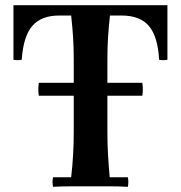

<svg xmlns="http://www.w3.org/2000/svg" viewBox="-20 -720 698 742"><path d="M530 -350H130Q126 -375 130 -400H530Q534 -375 530 -350ZM185 2Q181 -17 185 -35H255Q260 -78 262.5 -121.5Q265 -165 265 -210V-490Q265 -535 262.5 -575Q260 -615 255 -660H209Q139 -660 104.5 -619.5Q70 -579 64 -489Q48 -486 32 -489V-700H627V-489Q611 -486 595 -489Q590 -579 555.5 -619.5Q521 -660 450 -660H405Q400 -615 397.5 -575Q395 -535 395 -490V-210Q395 -165 397.5 -121.5Q400 -78 404 -35H474Q478 -17 474 2Q440 0 402.5 0Q365 0 330 0Q296 0 258 0Q220 0 185 2Z"/></svg>

Font: Poltawski Nowy SemiBold
Style: Regular
Weight: 600
Version: Version 1.001;gftools[0.9.25]